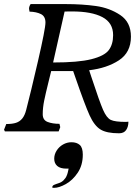

<svg xmlns="http://www.w3.org/2000/svg" viewBox="-49 -637 680 931"><path d="M186 -238.8 199.2 -292.5H305.7L315.9 -263.2Q362.8 -127.4 385.5 -77.6Q408.2 -27.8 438 -9.3Q467.8 9.3 528.3 9.3Q551.8 9.3 562.7 -6.6Q573.7 -22.5 573.7 -46.9Q565.9 -45.9 561.5 -45.9Q508.3 -45.9 488 -55.7Q467.8 -65.4 450.7 -104.5Q433.6 -143.6 393.6 -265.1L383.3 -296.4Q469.7 -306.6 527.8 -344.7Q585.9 -382.8 585.9 -459.5Q585.9 -529.3 534.2 -564Q482.4 -598.6 415.8 -607.9Q349.1 -617.2 269.5 -617.2H99.6Q96.2 -612.8 94 -606.7Q91.8 -600.6 91.8 -594.7Q91.8 -591.8 94.2 -580.6Q127.9 -579.6 149.7 -568.6Q171.4 -557.6 171.4 -527.8Q171.4 -498 135.3 -341.3Q99.1 -184.6 78.1 -104.5Q71.3 -77.6 59.1 -62.5Q46.9 -47.4 28.6 -41.5Q10.3 -35.6 -18.6 -35.6L-29.3 -8.3L-25.4 0H235.4L243.2 -20.5L239.3 -36.6Q205.6 -36.6 181.9 -45.7Q158.2 -54.7 158.2 -83Q158.2 -114.7 165.3 -149.4Q172.4 -184.1 186 -238.8ZM300.8 -581.5Q395.5 -581.5 447.5 -554Q499.5 -526.4 499.5 -466.8Q499.5 -421.9 478.3 -393.8Q457 -365.7 393.8 -349.9Q330.6 -334 208.5 -334L264.2 -581.1ZM283.7 180.7 281.7 190.4Q277.3 213.4 268.1 226.6Q258.8 239.7 248.5 245.4Q238.3 251 224.6 254.9Q213.4 258.8 209 261.7Q204.6 264.6 204.6 271Q204.6 272.9 205.8 273.4Q207 273.9 212.9 273.9Q237.3 273.9 270.5 255.4Q303.7 236.8 328.1 200.2Q352.5 163.6 352.5 112.8Q352.5 79.1 337.9 65.9Q323.2 52.7 297.4 52.7Q275.9 52.7 256.6 63.7Q237.3 74.7 225.6 93.3Q213.9 111.8 213.9 132.8Q213.9 154.8 228.5 167.7Q243.2 180.7 273.4 180.7Z"/></svg>

Font: Radley
Style: Italic
Weight: 400
Italic angle: -12°
Designer: Vernon Adams
Foundry: Vernon Adams
Version: Version 1.003; ttfautohint (v1.6)